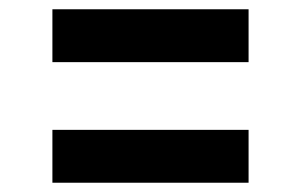

<svg xmlns="http://www.w3.org/2000/svg" viewBox="-20 -546 649 414"><path d="M93 -412V-526H516V-412ZM93 -152V-266H516V-152Z"/></svg>

Font: BDO Grotesk
Style: Bold
Weight: 700
Designer: Deni Anggara
Foundry: Lokal Container
Version: Version 2.000